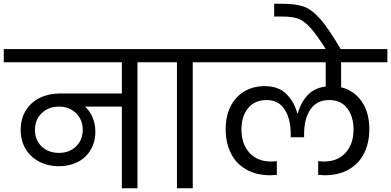

<svg xmlns="http://www.w3.org/2000/svg" viewBox="-47 -1001 2080 1021"><path d="M816 -670H684V0H601V-434H406Q431 -410 445.5 -376Q460 -342 460 -301Q460 -245 434.5 -203Q409 -161 365 -139Q321 -117 266 -117Q209 -117 162.5 -141Q116 -165 89.5 -208.5Q63 -252 63 -310Q63 -370 90.5 -414Q118 -458 165.5 -481Q213 -504 273 -504H601V-670H-27V-740H816ZM393 -311Q393 -364 357.5 -399Q322 -434 267 -434Q211 -434 175 -399.5Q139 -365 139 -310Q139 -256 174.5 -222Q210 -188 267 -188Q322 -188 357.5 -222.5Q393 -257 393 -311Z M894 0V-670H762V-740H1109V-670H978V0Z M1767 -670V-537Q1836 -520 1876.5 -461.5Q1917 -403 1917 -314Q1917 -243 1890 -187.5Q1863 -132 1809 -100.5Q1755 -69 1679 -69Q1671 -69 1645 -71V-144Q1667 -142 1674 -142Q1749 -142 1791 -189Q1833 -236 1833 -312Q1833 -381 1799.5 -425Q1766 -469 1703 -469Q1638 -469 1604 -419.5Q1570 -370 1570 -286V-271H1499V-286Q1499 -369 1466.5 -419Q1434 -469 1372 -469Q1307 -469 1272 -425.5Q1237 -382 1237 -312Q1237 -236 1279 -189Q1321 -142 1396 -142Q1405 -142 1425 -144V-71Q1399 -69 1391 -69Q1315 -69 1261 -100.5Q1207 -132 1180 -187.5Q1153 -243 1153 -314Q1153 -384 1179.5 -436Q1206 -488 1253 -515.5Q1300 -543 1361 -543Q1434 -543 1476 -501Q1518 -459 1534 -398H1537Q1551 -453 1587 -493Q1623 -533 1685 -541V-670H1056V-740H2013V-670Z M1688 -736Q1636 -818 1602.5 -854.5Q1569 -891 1538 -902Q1507 -913 1453 -913H1411V-981H1452Q1525 -981 1568 -966Q1611 -951 1656 -900Q1701 -849 1767 -736Z"/></svg>

Font: Poppins A&M
Style: Regular-A&M
Weight: 400
Designer: Ninad Kale (Devanagari), Jonny Pinhorn (Latin)
Foundry: Indian Type Foundry
Version: 4.004